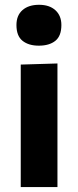

<svg xmlns="http://www.w3.org/2000/svg" viewBox="-20 -762 318 782"><path d="M64.5 0V-499L214 -503.5V0ZM138 -576Q96.5 -576 71.8 -595.8Q47 -615.5 47 -660Q47 -699.5 71.8 -721Q96.5 -742.5 139 -742.5Q181.5 -742.5 205.8 -720.2Q230 -698 230 -660Q230 -615.5 205.5 -595.8Q181 -576 138 -576Z"/></svg>

Font: Heraclito
Style: Bold
Weight: 700
Designer: Kostas Bartsokas (font) & Cristiano Sobral (main changes)
Foundry: Kostas Bartsokas (font) & Cristiano Sobral (main changes)
Version: Version 1.00;July 8, 2020;FontCreator 13.0.0.2655 64-bit